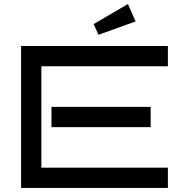

<svg xmlns="http://www.w3.org/2000/svg" viewBox="-20 -927 888 947"><path d="M808.1 0H84V-700.2H808.1V-600.1H184.1V-100.1H808.1ZM723.1 -299.8H233.9V-399.9H723.1ZM648.9 -821.3 465.8 -755.4 441.9 -808.1 610.8 -907.2Z"/></svg>

Font: Bruno Ace SC
Style: Regular
Weight: 400
Designer: Astigmatic (AOETI)
Foundry: Astigmatic (AOETI)
Version: Version 1.000